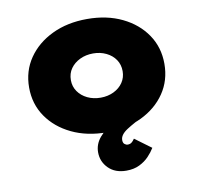

<svg xmlns="http://www.w3.org/2000/svg" viewBox="-83 -633 961 928"><g transform="rotate(-10 398.0 -168.5)"><path d="M464 209Q409 209 376.5 176.5Q344 144 344 98Q344 58 371.5 25.5Q399 -7 449 -37.5Q499 -68 568 -100L596 -39Q540 -12 504.5 11Q469 34 469 60Q469 74 476.5 80Q484 86 492 86Q503 86 510.5 80.5Q518 75 526 63L606 122Q594 142 575 162Q556 182 528.5 195.5Q501 209 464 209ZM403 10Q306 10 231 -26Q156 -62 113 -124.5Q70 -187 70 -268Q70 -349 113 -411.5Q156 -474 231 -510Q306 -546 403 -546Q500 -546 574.5 -510Q649 -474 691.5 -411.5Q734 -349 734 -268Q734 -187 691.5 -124.5Q649 -62 574.5 -26Q500 10 403 10ZM403 -160Q438 -160 467 -174Q496 -188 512.5 -212.5Q529 -237 529 -268Q529 -300 512.5 -324.5Q496 -349 467 -363Q438 -377 403 -377Q367 -377 338 -363Q309 -349 292 -325Q275 -301 275 -268Q275 -237 292 -212.5Q309 -188 338 -174Q367 -160 403 -160Z"/></g></svg>

Font: Lexend Exa Black
Style: Regular
Weight: 900
Designer: Bonnie Shaver-Troup, Thomas Jockin
Foundry: Lexend
Version: Version 1.007